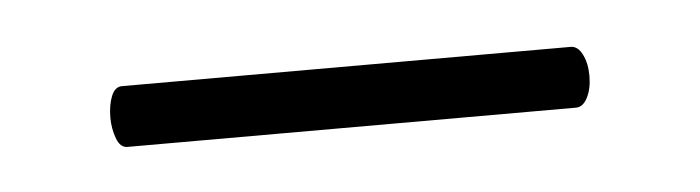

<svg xmlns="http://www.w3.org/2000/svg" viewBox="-22 -548 390 107"><g transform="rotate(-5 172.5 -494.0)"><path d="M39 -494Q39 -501 41 -506Q43 -511 47 -511H298Q302 -511 304.5 -506Q307 -501 307 -494Q307 -487 304.5 -482Q302 -477 298 -477H47Q43 -477 41 -482.5Q39 -488 39 -494Z"/></g></svg>

Font: Cormorant SC SemiBold
Style: Regular
Weight: 600
Designer: Christian Thalmann (Catharsis Fonts)
Foundry: Catharsis Fonts
Version: Version 4.000